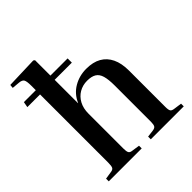

<svg xmlns="http://www.w3.org/2000/svg" viewBox="-204 -912 1059 1059"><g transform="rotate(-45 325.5 -383.0)"><path d="M42 0V-21L87 -28Q103 -30 108 -39.5Q113 -49 113 -75V-607H14L20 -640H113V-675Q113 -709 106.5 -721Q100 -733 77 -735L32 -739L34 -760L219 -766L227 -760V-640H361V-607H227V-425H228Q250 -475 294.5 -501Q339 -527 393 -527Q446 -527 481 -507Q516 -487 534.5 -448.5Q553 -410 553 -353V-68Q553 -46 558.5 -37.5Q564 -29 584 -27L627 -21V0H370V-21L410 -26Q428 -28 433.5 -37Q439 -46 439 -68V-351Q439 -398 431 -425.5Q423 -453 403.5 -465Q384 -477 350 -477Q315 -477 287 -460.5Q259 -444 243 -414Q227 -384 227 -343V-71Q227 -49 231.5 -39.5Q236 -30 251 -28L299 -21V0Z"/></g></svg>

Font: Literata 60pt Medium
Style: Regular
Weight: 500
Designer: Latin by Veronika Burian and Jose Scaglione. Greek by Irene Vlachou. Cyrillic by Vera Evstafieva.
Foundry: TypeTogether
Version: Version 3.103;gftools[0.9.29]